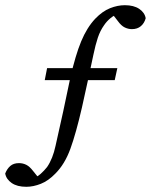

<svg xmlns="http://www.w3.org/2000/svg" viewBox="-39 -626 580 738"><path d="M133 -318 142 -364H412L402 -318ZM300 -322 276 -213Q253 -113 231.5 -54Q210 5 174 41Q147 69 118 80.5Q89 92 62 92Q27 92 6 77.5Q-15 63 -19 41Q-12 23 0.5 12Q13 1 34 1Q49 1 62 7.5Q75 14 88 31L113 62L82 63Q103 55 117 42.5Q131 30 142 16Q164 -16 174.5 -65.5Q185 -115 204 -198L231 -326Q251 -414 273 -467Q295 -520 327 -554Q355 -583 384 -594.5Q413 -606 441 -606Q475 -606 496 -592Q517 -578 521 -556Q516 -537 502.5 -525.5Q489 -514 468 -514Q454 -514 440.5 -520.5Q427 -527 414 -545L390 -576H420Q400 -568 385.5 -556Q371 -544 361 -529Q346 -508 337 -481Q328 -454 320 -415.5Q312 -377 300 -322Z"/></svg>

Font: Lisu Bosa Light
Style: Italic
Weight: 300
Italic angle: -19°
Designer: David Morse, Annie Olsen, Victor Gaultney, Frank Grießhammer (Latin)
Foundry: SIL International
Version: Version 2.000